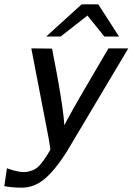

<svg xmlns="http://www.w3.org/2000/svg" viewBox="-26 -696 614 889"><path d="M188 -527 352 -676H429L525 -527H457L379 -624L255 -527ZM119 -472Q135 -472 167.5 -471.5Q200 -471 215 -471L239 -345Q268 -185 272 -116Q280 -133 312 -190Q344 -247 376.5 -302Q409 -357 441.5 -413Q474 -469 476 -472H568L284 5Q229 92 180.5 132.5Q132 173 74 173Q34 173 -6 166L6 83Q44 97 73 100Q94 103 117 95Q140 89 158 69Q176 49 199 11Q206 1 207 -5Q207 -8 204 -27Q201 -46 199 -57Z"/></svg>

Font: Coval
Style: Italic
Weight: 400
Foundry: Context Ltd
Version: Version 001.000